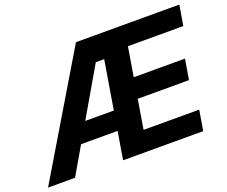

<svg xmlns="http://www.w3.org/2000/svg" viewBox="-140 -914 1300 1099"><g transform="rotate(-20 510.0 -364.0)"><path d="M-21.6 0 413.3 -727.5H1042.9L1022.3 -604.1H684.9L655.3 -425.8H967.5L947 -302.1H634.8L605.3 -123.5H944.2L923.7 0H435.6L532 -581H480.8L142.9 0ZM177.7 -168.8 197 -285.8H567.3L548 -168.8Z"/></g></svg>

Font: Inter Variable
Style: Italic
Weight: 400
Italic angle: -9.39999°
Designer: Rasmus Andersson
Foundry: rsms
Version: Version 4.001;git-9221beed3